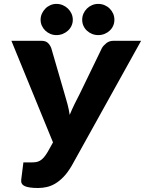

<svg xmlns="http://www.w3.org/2000/svg" viewBox="-20 -932 726 960"><path d="M685.5 -728 339.5 -105Q319.5 -70.5 298.8 -48.8Q278 -27 256.5 -14.2Q235 -1.5 213.5 3.2Q192 8 170.5 8Q125 8 104.2 -1.2Q83.5 -10.5 86 -33L97 -120H136.5Q149 -120 159.5 -121.5Q170 -123 179.8 -128.5Q189.5 -134 198.8 -144.5Q208 -155 218.5 -172.5L245 -220L37 -728H186.5Q207.5 -728 218.5 -718.2Q229.5 -708.5 236 -692.5L302 -465.5Q310.5 -438 317.5 -411.2Q324.5 -384.5 328.5 -357.5Q339.5 -384.5 352.5 -411.2Q365.5 -438 380 -465.5L490 -692.5Q498 -705.5 512.5 -716.8Q527 -728 547.5 -728ZM344 -833Q344 -817 337.5 -803Q331 -789 319.8 -778.8Q308.5 -768.5 293.8 -762.5Q279 -756.5 262 -756.5Q246 -756.5 231.8 -762.5Q217.5 -768.5 206.8 -778.8Q196 -789 189.5 -803Q183 -817 183 -833Q183 -849.5 189.5 -863.8Q196 -878 206.8 -889Q217.5 -900 231.8 -906.2Q246 -912.5 262 -912.5Q279 -912.5 293.8 -906.2Q308.5 -900 319.8 -889Q331 -878 337.5 -863.8Q344 -849.5 344 -833ZM552 -833Q552 -817 545.8 -803Q539.5 -789 528.5 -778.8Q517.5 -768.5 502.8 -762.5Q488 -756.5 471 -756.5Q454.5 -756.5 440 -762.5Q425.5 -768.5 414.5 -778.8Q403.5 -789 397.2 -803Q391 -817 391 -833Q391 -849.5 397.2 -863.8Q403.5 -878 414.5 -889Q425.5 -900 440 -906.2Q454.5 -912.5 471 -912.5Q488 -912.5 502.8 -906.2Q517.5 -900 528.5 -889Q539.5 -878 545.8 -863.8Q552 -849.5 552 -833Z"/></svg>

Font: Lato ExtraBold
Style: Italic
Weight: 800
Italic angle: -7°
Designer: Lukasz Dziedzic with Adam Twardoch and Botio Nikoltchev
Foundry: tyPoland Lukasz Dziedzic
Version: Version 2.015; 2015-08-06; http://www.latofonts.com/